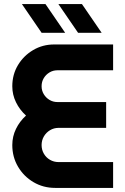

<svg xmlns="http://www.w3.org/2000/svg" viewBox="-20 -917 612 937"><path d="M249 0Q191 0 143.5 -28Q96 -56 68 -103.5Q40 -151 40 -209Q40 -251 58 -288Q76 -325 107 -353Q76 -381 58 -418Q40 -455 40 -496Q40 -553 67.5 -599Q95 -645 141.5 -672.5Q188 -700 244 -700H532V-574H260Q239 -574 221.5 -563.5Q204 -553 193.5 -535.5Q183 -518 183 -496Q183 -475 193.5 -457.5Q204 -440 221.5 -429.5Q239 -419 260 -419H498V-293H266Q243 -293 224 -281.5Q205 -270 194 -251Q183 -232 183 -209Q183 -186 194 -167Q205 -148 224 -137Q243 -126 266 -126H532V0ZM361 -757 265 -897H380L476 -757ZM183 -757 87 -897H202L298 -757Z"/></svg>

Font: MuseoModerno Thin SemiBold
Style: Regular
Weight: 600
Version: Version 1.003